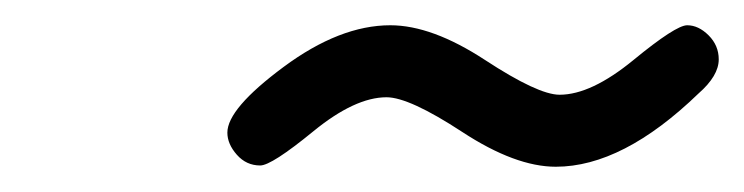

<svg xmlns="http://www.w3.org/2000/svg" viewBox="-20 -631 589 152"><path d="M160 -526Q160 -545 204.5 -578Q249 -611 289 -611Q322 -611 364 -583.5Q406 -556 423 -556Q448 -556 481.5 -583.5Q515 -611 524 -611Q533 -611 541 -603Q549 -595 549 -584Q549 -571 533 -557Q473 -499 420 -499Q388 -499 346 -526.5Q304 -554 286 -554Q261 -554 228 -527Q195 -500 186 -500Q175 -500 167.5 -508.5Q160 -517 160 -526Z"/></svg>

Font: CMU Typewriter Text
Style: LightOblique
Weight: 200
Italic angle: -9.46001°
Version: Version 0.7.0